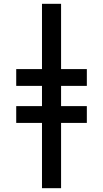

<svg xmlns="http://www.w3.org/2000/svg" viewBox="-20 -843 540 1006"><path d="M200 143V-199H65V-287H200V-393H65V-481H200V-823H300V-481H435V-393H300V-287H435V-199H300V143Z"/></svg>

Font: Iosevka Slab Semibold
Style: Regular
Weight: 600
Monospace: yes
Designer: Belleve Invis
Foundry: Belleve Invis
Version: Version 11.1.1; ttfautohint (v1.8.3)